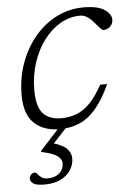

<svg xmlns="http://www.w3.org/2000/svg" viewBox="-53 -540 567 822"><g transform="rotate(-5 230.5 -129.5)"><path d="M106 240.5Q71 240.5 57.8 231.8Q44.5 223 44.5 210.5Q44.5 201 51 193.5Q57.5 186 68 186Q73 186 78.8 193.5Q84.5 201 94.2 208.2Q104 215.5 121 215.5Q152.5 215.5 171.2 199Q190 182.5 190 156.5Q190 138 170.8 124.2Q151.5 110.5 102 100L103.5 95L195 -5H228L146 84L144.5 64.5Q194.5 77 213.8 96Q233 115 233 138.5Q233 166 217.8 189.5Q202.5 213 174.2 226.8Q146 240.5 106 240.5ZM320 -466.5Q274 -466.5 233.8 -443Q193.5 -419.5 162.5 -377.8Q131.5 -336 114 -281.8Q96.5 -227.5 96.5 -166Q96.5 -94 123.5 -65Q150.5 -36 201.5 -36Q236.5 -36 266.8 -47.5Q297 -59 324.8 -87Q352.5 -115 379.5 -164.5H409.5Q380.5 -101 348.2 -62.8Q316 -24.5 277.2 -7.2Q238.5 10 190 10Q121.5 10 81 -28.5Q40.5 -67 40.5 -149Q40.5 -221.5 63.2 -285Q86 -348.5 126.2 -397Q166.5 -445.5 220.5 -473Q274.5 -500.5 337 -500.5Q398 -500.5 426.8 -481.2Q455.5 -462 455.5 -438Q455.5 -420 443.5 -408.5Q431.5 -397 415 -396.5Q408.5 -396.5 399 -407.5Q389.5 -418.5 376 -434Q362 -450 348.2 -458.2Q334.5 -466.5 320 -466.5Z"/></g></svg>

Font: Newsreader 9pt Light
Style: Italic
Weight: 300
Italic angle: -17°
Designer: Hugues Gentile
Foundry: Production Type
Version: Version 1.003